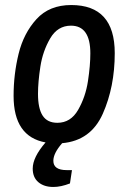

<svg xmlns="http://www.w3.org/2000/svg" viewBox="-20 -558 510 763"><path d="M227 11Q192 51 192 81Q192 118 245 118H266L258 171Q222 185 192 185Q155 185 132.5 166Q110 147 110 112Q110 67 161 8Q34 -15 34 -177Q34 -263 54 -344.5Q74 -426 125 -482Q176 -538 263 -538Q436 -538 436 -347Q436 -213 388.5 -106Q341 1 227 11ZM208 -70Q261 -70 290.5 -121.5Q320 -173 329.5 -235.5Q339 -298 339 -346Q339 -456 262 -456Q209 -456 179.5 -405.5Q150 -355 140.5 -293.5Q131 -232 131 -185Q131 -127 149.5 -98.5Q168 -70 208 -70Z"/></svg>

Font: Archivo Narrow Medium
Style: Italic
Weight: 500
Italic angle: -8°
Designer: Hector Gatti
Foundry: Omnibus-Type
Version: Version 2.001